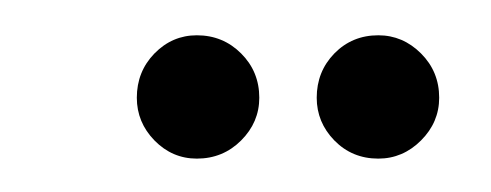

<svg xmlns="http://www.w3.org/2000/svg" viewBox="-20 -515 284 111"><path d="M233.9 -458.5Q233.9 -444.3 223.4 -433.8Q212.9 -423.3 198.7 -423.3Q183.6 -423.3 173.3 -433.8Q163.1 -444.3 163.1 -458.5Q163.1 -473.6 173.3 -484.1Q183.6 -494.6 198.7 -494.6Q212.9 -494.6 223.4 -484.1Q233.9 -473.6 233.9 -458.5ZM129.9 -458.5Q129.9 -444.3 119.4 -433.8Q108.9 -423.3 93.8 -423.3Q79.6 -423.3 69.3 -433.8Q59.1 -444.3 59.1 -458.5Q59.1 -473.6 69.3 -484.1Q79.6 -494.6 93.8 -494.6Q108.9 -494.6 119.4 -484.1Q129.9 -473.6 129.9 -458.5Z"/></svg>

Font: Dynalight
Style: Regular
Weight: 400
Version: Version 1.000